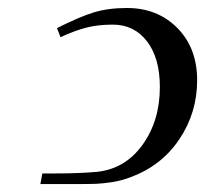

<svg xmlns="http://www.w3.org/2000/svg" viewBox="-20 -465 518 485"><path d="M82 0 86.9 -26.9H121.1Q178.7 -26.9 224.1 -30.8Q295.9 -38.1 339.8 -98.9Q383.8 -159.7 383.8 -245.1Q383.8 -318.4 351.3 -360.6Q318.8 -402.8 265.1 -402.8Q227.5 -402.8 198.2 -395.3Q168.9 -387.7 132.8 -371.1L124 -394Q180.2 -422.4 216.6 -433.6Q252.9 -444.8 300.8 -444.8Q377.9 -444.8 428 -394.3Q478 -343.8 478 -262.2Q478 -180.2 432.9 -113Q387.7 -45.9 309.1 -17.1Q287.1 -8.8 264.2 -5.1Q241.2 -1.5 223.1 -0.7Q205.1 0 165 0Z"/></svg>

Font: Dehuti Alt
Style: Bold-Italic
Weight: 700
Version: Version 1.2